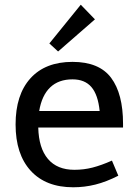

<svg xmlns="http://www.w3.org/2000/svg" viewBox="-20 -785 579 813"><path d="M287 -523Q400 -523 450.5 -455.5Q501 -388 501 -261V-245H142Q144 -158 183 -112Q222 -66 295 -66Q335 -66 372 -75.5Q409 -85 454 -105L481 -41Q430 -15 384 -3.5Q338 8 290 8Q174 8 110 -62Q46 -132 46 -258Q46 -384 109 -453.5Q172 -523 287 -523ZM146 -315H402Q395 -384 367 -416.5Q339 -449 287 -449Q228 -449 192.5 -415Q157 -381 146 -315ZM322 -765 382 -703 226 -567 189 -601Z"/></svg>

Font: Telex
Style: Regular
Weight: 400
Designer: Andres Torresi
Foundry: Andres Torresi
Version: Version 1.100